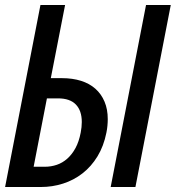

<svg xmlns="http://www.w3.org/2000/svg" viewBox="-59 -749 704 769"><path d="M103 -729H201.7L144.5 -436H189Q231.4 -436 265.4 -425.3Q299.3 -414.6 323 -393.6Q346.7 -372.6 359.6 -342Q372.6 -311.5 372.6 -272Q372.6 -259.3 371.3 -245.6Q370.1 -231.9 367.2 -217.8Q356.4 -163.6 331.5 -122.8Q306.6 -82 271.5 -54.7Q236.3 -27.3 193.6 -13.7Q150.9 0 104.5 0H-38.6ZM525.9 -729H625L483.4 0H384.3ZM120.1 -81.1Q145.5 -81.1 168.5 -88.9Q191.4 -96.7 210.4 -113.5Q229.5 -130.4 243.4 -156Q257.3 -181.6 264.2 -217.8Q268.6 -240.2 268.6 -260.3Q268.6 -305.7 244.9 -330.3Q221.2 -355 173.3 -355H128.9L75.7 -81.1Z"/></svg>

Font: Hack
Style: Italic
Weight: 400
Italic angle: -11°
Monospace: yes
Designer: Christopher Simpkins
Foundry: Christopher Simpkins
Version: Version 2.019; ttfautohint (v1.4.1) -l 4 -r 80 -G 350 -x 0 -